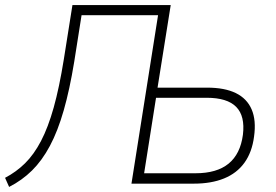

<svg xmlns="http://www.w3.org/2000/svg" viewBox="-35 -725 1089 758"><path d="M1 13 -15 -23Q29 -46 64 -80.5Q99 -115 127 -168.5Q155 -222 177 -300.5Q199 -379 217 -491L251 -705H639L587 -379H783Q852 -379 896 -357.5Q940 -336 958.5 -293Q977 -250 968 -186Q960 -124 930 -82.5Q900 -41 849.5 -20.5Q799 0 731 0H484L589 -665H287L258 -481Q240 -371 216.5 -289Q193 -207 162 -149Q131 -91 91.5 -52Q52 -13 1 13ZM534 -41H737Q821 -41 867.5 -79Q914 -117 924 -193Q933 -267 897.5 -303Q862 -339 781 -339H581Z"/></svg>

Font: Nunito Sans 10pt SemiCondensed ExtraLight
Style: Italic
Weight: 250
Width: 4
Italic angle: -9°
Designer: Vernon Adams
Foundry: Vernon Adams
Version: Version 3.101;gftools[0.9.27]